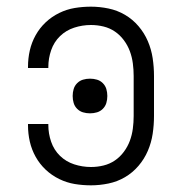

<svg xmlns="http://www.w3.org/2000/svg" viewBox="-20 -548 540 576"><path d="M253 8Q228 8 204 4Q180 0 157.5 -11Q135 -22 117 -39Q99 -56 87 -77.5Q75 -99 69.5 -123Q64 -147 64 -172V-176H125V-173Q125 -147 133.5 -122.5Q142 -98 160 -80.5Q178 -63 202.5 -55Q227 -47 253 -47Q272 -47 290.5 -51.5Q309 -56 324.5 -66.5Q340 -77 351.5 -92.5Q363 -108 369.5 -125.5Q376 -143 378.5 -162Q381 -181 381 -200V-320Q381 -339 378.5 -358Q376 -377 369.5 -394.5Q363 -412 351.5 -427.5Q340 -443 324.5 -453.5Q309 -464 290.5 -468.5Q272 -473 253 -473Q227 -473 202.5 -465Q178 -457 160 -439.5Q142 -422 133.5 -397.5Q125 -373 125 -347V-344H64V-348Q64 -373 69.5 -397Q75 -421 87 -442.5Q99 -464 117 -481Q135 -498 157.5 -509Q180 -520 204 -524Q228 -528 253 -528Q279 -528 305.5 -522.5Q332 -517 355 -503.5Q378 -490 395.5 -469.5Q413 -449 423.5 -424.5Q434 -400 438 -373.5Q442 -347 442 -320V-200Q442 -173 438 -146.5Q434 -120 423.5 -95.5Q413 -71 395.5 -50.5Q378 -30 355 -16.5Q332 -3 305.5 2.5Q279 8 253 8ZM250 -208Q239 -208 229 -211Q219 -214 211.5 -221.5Q204 -229 201 -239Q198 -249 198 -260Q198 -271 201 -281Q204 -291 211.5 -298.5Q219 -306 229 -309Q239 -312 250 -312Q261 -312 271 -309Q281 -306 288.5 -298.5Q296 -291 299 -281Q302 -271 302 -260Q302 -249 299 -239Q296 -229 288.5 -221.5Q281 -214 271 -211Q261 -208 250 -208Z"/></svg>

Font: Iosevka Term Curly Light
Style: Regular
Weight: 300
Designer: Belleve Invis
Foundry: Belleve Invis
Version: Version 32.3.0